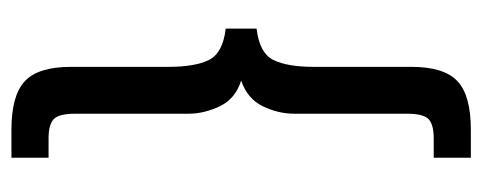

<svg xmlns="http://www.w3.org/2000/svg" viewBox="-274 -466 844 336"><g transform="rotate(90 148.0 -298.0)"><path d="M207 104Q147 104 122 80.5Q97 57 97 0V-171Q97 -217 85 -241.5Q73 -266 30 -271V-325Q73 -330 85 -354.5Q97 -379 97 -425V-596Q97 -653 122 -676.5Q147 -700 207 -700H256V-635H222Q198 -635 188.5 -626Q179 -617 179 -588V-391Q179 -363 166 -336Q153 -309 121 -298Q153 -288 166 -260.5Q179 -233 179 -206V-8Q179 21 188.5 30Q198 39 222 39H256V104Z"/></g></svg>

Font: Kanit Light
Style: Regular
Weight: 300
Designer: Katatrad Team
Foundry: CadsonDemak
Version: Version 2.000; ttfautohint (v1.8.3)